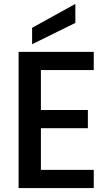

<svg xmlns="http://www.w3.org/2000/svg" viewBox="-20 -961 564 981"><path d="M459 0V-93H189V-306H429V-399H189V-603H459V-696H75V0ZM144 -819V-735L365 -844V-941Z"/></svg>

Font: Poppins Medium
Style: Regular
Weight: 500
Designer: Ninad Kale (Devanagari), Jonny Pinhorn (Latin)
Foundry: Indian Type Foundry
Version: 4.004